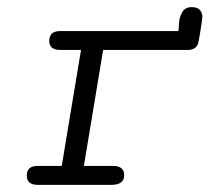

<svg xmlns="http://www.w3.org/2000/svg" viewBox="-20 -518 587 538"><path d="M55 -26Q55 -53 85 -53H153L207 -378H147Q118 -379 118 -403Q118 -431 149 -431H479Q481 -433 481.5 -450.5Q482 -468 490 -483Q498 -498 517 -498Q533 -498 540 -490Q547 -482 547 -472Q547 -466 542 -434Q537 -402 535 -396Q529 -378 505 -378H269L215 -53H297Q328 -53 328 -27Q328 0 292 0H84Q55 -1 55 -26Z"/></svg>

Font: CMU Typewriter Text
Style: LightOblique
Weight: 200
Italic angle: -9.46001°
Version: Version 0.7.0